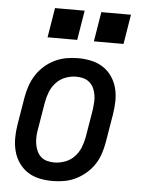

<svg xmlns="http://www.w3.org/2000/svg" viewBox="-53 -776 606 826"><g transform="rotate(5 250.0 -363.0)"><path d="M205 8Q175 8 147 2Q119 -4 96.5 -19Q74 -34 58.5 -56.5Q43 -79 36 -106Q29 -133 29 -162Q29 -191 34 -221L54 -341Q58 -365 66.5 -390Q75 -415 89.5 -437.5Q104 -460 124.5 -478Q145 -496 169 -507.5Q193 -519 218.5 -523.5Q244 -528 269 -528Q298 -528 326 -522Q354 -516 377 -501Q400 -486 415.5 -463.5Q431 -441 438 -414Q445 -387 444.5 -358Q444 -329 439 -299L419 -179Q415 -155 407 -130Q399 -105 384.5 -82.5Q370 -60 349 -42Q328 -24 304.5 -12.5Q281 -1 255.5 3.5Q230 8 205 8ZM206 -72Q228 -72 251.5 -80.5Q275 -89 292 -107Q309 -125 318 -147.5Q327 -170 331 -193L351 -313Q353 -329 354 -345Q355 -361 352.5 -376.5Q350 -392 343.5 -406Q337 -420 325.5 -430Q314 -440 299 -444Q284 -448 268 -448Q245 -448 222 -439.5Q199 -431 182 -413Q165 -395 156 -372.5Q147 -350 143 -327L123 -207Q120 -191 119.5 -175Q119 -159 121.5 -143.5Q124 -128 130.5 -114Q137 -100 148 -90Q159 -80 174.5 -76Q190 -72 206 -72ZM330 -606 351 -734H479L458 -606ZM130 -606 151 -734H279L258 -606Z"/></g></svg>

Font: Iosevka SS04 Medium Oblique
Style: Regular
Weight: 500
Italic angle: -9°
Monospace: yes
Designer: Belleve Invis
Foundry: Belleve Invis
Version: Version 19.0.0; ttfautohint (v1.8.4)